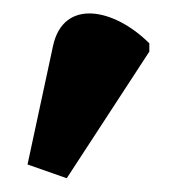

<svg xmlns="http://www.w3.org/2000/svg" viewBox="-20 -757 257 279"><path d="M77 -498 197 -682V-694C146 -745 72 -760 57 -690L20 -518Z"/></svg>

Font: Noto Serif Condensed ExtraBold
Style: Regular
Weight: 800
Width: 3
Designer: Monotype Design Team
Foundry: Monotype Imaging Inc.
Version: Version 2.013